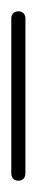

<svg xmlns="http://www.w3.org/2000/svg" viewBox="-20 -320 65 340"><path d="M0 -13H25V-288H0ZM13 -25Q9 -25 6 -23.5Q3 -22 1.5 -19Q0 -16 0 -13Q0 -9 1.5 -6Q3 -3 6 -1.5Q9 0 13 0Q16 0 19 -1.5Q22 -3 23.5 -6Q25 -9 25 -13Q25 -16 23.5 -19Q22 -22 19 -23.5Q16 -25 13 -25ZM13 -300Q9 -300 6 -298.5Q3 -297 1.5 -294Q0 -291 0 -288Q0 -284 1.5 -281Q3 -278 6 -276.5Q9 -275 13 -275Q16 -275 19 -276.5Q22 -278 23.5 -281Q25 -284 25 -288Q25 -291 23.5 -294Q22 -297 19 -298.5Q16 -300 13 -300Z"/></svg>

Font: Wavefont Thin
Style: Regular
Weight: 100
Monospace: yes
Version: Version 3.005;gftools[0.9.33]